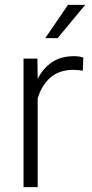

<svg xmlns="http://www.w3.org/2000/svg" viewBox="-20 -769 377 789"><path d="M322.3 -532.2 320.3 -478.5Q311 -480 301.8 -481Q292.5 -481.9 281.2 -481.9Q222.2 -481.9 185.5 -448.7Q148.9 -415.5 134.8 -363.3V0H76.7V-528.3H133.8L134.8 -444.8Q156.2 -487.8 193.1 -512.9Q230 -538.1 283.7 -538.1Q307.6 -538.1 322.3 -532.2ZM166 -612.3 259.3 -749H330.1L216.8 -612.3Z"/></svg>

Font: Vazirmatn UI FD ExtraLight
Style: Regular
Weight: 200
Designer: Saber Rastikerdar
Foundry: Saber Rastikerdar
Version: Version 33.003